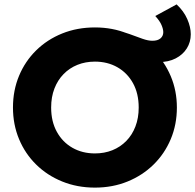

<svg xmlns="http://www.w3.org/2000/svg" viewBox="-20 -840 889 875"><path d="M412.6 15Q331.9 15 263.6 -12.8Q195.2 -40.5 144.9 -90Q94.5 -139.5 66.8 -206Q39.1 -272.5 39.1 -350Q39.1 -428 66.8 -494.5Q94.5 -561 144.9 -610.5Q195.2 -660 263.6 -687.5Q331.9 -715 412.6 -715Q493.2 -715 561.3 -687Q629.4 -659 679.8 -609Q730.2 -559 758.2 -492.8Q786.1 -426.5 786.1 -350Q786.1 -272.5 758.2 -206Q730.2 -139.5 679.8 -90Q629.4 -40.5 561.3 -12.8Q493.2 15 412.6 15ZM412.6 -140.8Q455.8 -140.8 492.2 -155.4Q528.6 -170.1 555.5 -197.6Q582.4 -225 597.2 -263.6Q612.1 -302.2 612.1 -350Q612.1 -413.8 586.2 -460.8Q560.2 -507.8 515.1 -533.5Q470 -559.2 412.6 -559.2Q369.5 -559.2 333.1 -544.6Q296.6 -529.9 269.8 -502.4Q242.9 -475 228 -436.4Q213.1 -397.9 213.1 -350Q213.1 -286.2 239.1 -239.2Q265 -192.2 310.1 -166.5Q355.2 -140.8 412.6 -140.8ZM703.9 -557Q671 -557 635.9 -567.2Q600.9 -577.4 564 -590.9Q527.1 -604.4 489.1 -614.6Q451.1 -624.8 412.6 -624.8L411.9 -715Q458.8 -715 498.5 -705.8Q538.2 -696.6 570.7 -684.6Q603.1 -672.6 629 -663.4Q654.9 -654.2 674.4 -654.2Q698.6 -654.2 711.4 -665.1Q724.1 -676 724.1 -693.2Q724.1 -707.4 715.9 -726.3Q707.8 -745.2 687.6 -767L784.9 -820Q817.5 -789.5 833.4 -753.1Q849.4 -716.8 849.4 -683.8Q849.4 -648.2 831.4 -619.5Q813.4 -590.8 780.7 -573.9Q748 -557 703.9 -557Z"/></svg>

Font: Geologica Thin
Style: Regular
Weight: 100
Version: Version 1.010;gftools[0.9.28]